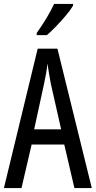

<svg xmlns="http://www.w3.org/2000/svg" viewBox="-20 -963 490 983"><path d="M361 0 309 -223H142L90 0H0L173 -714H274L450 0ZM240 -535Q235 -563 230.5 -589Q226 -615 223 -638Q218 -590 206 -536L155 -301H293ZM354 -934Q342 -913 318 -884.5Q294 -856 267.5 -828.5Q241 -801 220 -783H168V-794Q226 -876 257 -943H354Z"/></svg>

Font: Noto Sans Lao ExtraCondensed
Style: Regular
Weight: 400
Width: 2
Designer: Monotype Design Team
Foundry: Monotype Imaging Inc.
Version: Version 2.003; ttfautohint (v1.8.4.7-5d5b)